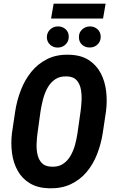

<svg xmlns="http://www.w3.org/2000/svg" viewBox="-20 -1020 625 1050"><path d="M559.6 -410.6 542 -293Q532.7 -232.9 511.2 -177.5Q489.7 -122.1 454.1 -79.6Q418.5 -37.1 367.7 -12.9Q316.9 11.2 250 9.8Q186 8.3 143.3 -17.6Q100.6 -43.5 76.7 -86.4Q52.7 -129.4 45.7 -182.9Q38.6 -236.3 45.4 -292L63 -410.2Q72.3 -470.7 93.8 -526.6Q115.2 -582.5 151.1 -627Q187 -671.4 238.3 -697Q289.6 -722.7 357.4 -720.7Q422.4 -719.2 464.8 -691.9Q507.3 -664.6 530.8 -619.9Q554.2 -575.2 560.5 -520.8Q566.9 -466.3 559.6 -410.6ZM403.8 -292 420.9 -412.6Q424.3 -437.5 426 -469Q427.7 -500.5 422.4 -530.5Q417 -560.5 399.9 -580.6Q382.8 -600.6 347.2 -602.1Q308.1 -604 282 -586.4Q255.9 -568.8 239.7 -539.3Q223.6 -509.8 215.1 -476.1Q206.5 -442.4 201.7 -411.6L185.1 -291.5Q181.6 -266.1 180.2 -235.4Q178.7 -204.6 184.8 -176Q190.9 -147.5 208.3 -128.7Q225.6 -109.9 261.2 -108.4Q298.8 -106.4 324.2 -123.3Q349.6 -140.1 365.7 -168Q381.8 -195.8 390.6 -228.8Q399.4 -261.7 403.8 -292ZM557.6 -1000 543.5 -918.5H259.3L273.4 -1000ZM236.3 -816.4Q236.3 -841.3 253.7 -858.2Q271 -875 295.4 -875.5Q320.3 -876.5 338.4 -860.6Q356.4 -844.7 356 -818.8Q356 -793.9 338.9 -777.1Q321.8 -760.3 296.4 -759.8Q272 -759.3 254.2 -775.4Q236.3 -791.5 236.3 -816.4ZM411.6 -816.4Q411.1 -841.8 428.7 -858.4Q446.3 -875 470.7 -875.5Q495.6 -876 513.2 -860.1Q530.8 -844.2 530.8 -818.8Q530.8 -793.9 513.9 -777.3Q497.1 -760.7 472.7 -760.3Q447.3 -759.3 429.4 -774.9Q411.6 -790.5 411.6 -816.4Z"/></svg>

Font: Roboto Condensed
Style: Bold Italic
Weight: 700
Italic angle: -12°
Designer: Christian Robertson
Foundry: Google
Version: Version 3.0